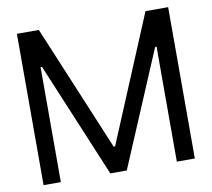

<svg xmlns="http://www.w3.org/2000/svg" viewBox="-80 -819 1002 909"><g transform="rotate(-10 421.0 -364.0)"><path d="M57.6 0H140.6V-552.7H147.5L378.4 0H457.5L691.4 -552.7H698.2V0H784.7V-727.5H675.8L422.9 -122.1H416L163.1 -727.5H57.6Z"/></g></svg>

Font: Guggenheim Sans Display
Style: Regular
Weight: 400
Designer: Modified by Tom Baber under direction of Pentagram Design 2023
Foundry: rsms
Version: Version 1.001;Glyphs 3.1.2 (3151)